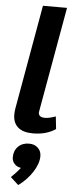

<svg xmlns="http://www.w3.org/2000/svg" viewBox="-67 -775 439 1128"><g transform="rotate(5 152.0 -211.0)"><path d="M27 -91Q27 -108 30 -126L139 -742H281L171 -123L170 -115Q170 -87 209 -87Q232 -87 271 -101L279 -27Q224 10 145 10Q87 10 57 -16Q27 -42 27 -91ZM201 140Q201 183 169 233Q137 283 86 320L39 277Q43 273 60 256Q77 239 93 218Q70 215 55 199Q40 183 40 160Q40 121 64.5 96.5Q89 72 129 72Q161 72 181 91Q201 110 201 140Z"/></g></svg>

Font: Sarabun ExtraBold
Style: Italic
Weight: 800
Italic angle: -10°
Designer: Suppakit Chalermlarp | Katatrad Co.,Ltd.
Foundry: Cadson Demak Co.,Ltd.
Version: Version 1.000; ttfautohint (v1.6)